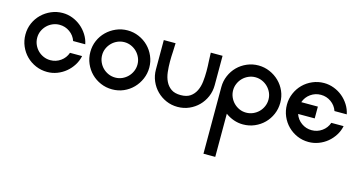

<svg xmlns="http://www.w3.org/2000/svg" viewBox="-66 -624 2098 1117"><g transform="rotate(15 983.0 -65.5)"><path d="M198 -355Q229 -355 257.5 -344Q286 -333 309 -314Q332 -295 348.5 -269Q365 -243 371 -213H298Q287 -245 259.5 -264.5Q232 -284 198 -284Q176 -284 156.5 -275.5Q137 -267 122.5 -252.5Q108 -238 99.5 -219Q91 -200 91 -178Q91 -156 99.5 -136.5Q108 -117 122.5 -102.5Q137 -88 156.5 -79.5Q176 -71 198 -71Q232 -71 259.5 -90.5Q287 -110 298 -142H371Q365 -112 348.5 -86Q332 -60 309 -41Q286 -22 257.5 -11Q229 0 198 0Q161 0 128.5 -14Q96 -28 72 -52Q48 -76 34 -108.5Q20 -141 20 -178Q20 -215 34 -247Q48 -279 72.5 -303Q97 -327 129.5 -341Q162 -355 198 -355Z M589 -355Q625 -355 657.5 -341Q690 -327 714 -303Q738 -279 752 -246.5Q766 -214 766 -178Q766 -142 752 -109.5Q738 -77 714 -52.5Q690 -28 658 -14Q626 0 589 0Q552 0 519.5 -14Q487 -28 463 -52Q439 -76 425 -108.5Q411 -141 411 -178Q411 -215 425 -247Q439 -279 463.5 -303Q488 -327 520.5 -341Q553 -355 589 -355ZM589 -284Q567 -284 547.5 -275.5Q528 -267 513.5 -252.5Q499 -238 490.5 -219Q482 -200 482 -178Q482 -156 490.5 -136.5Q499 -117 513.5 -102.5Q528 -88 547.5 -79.5Q567 -71 589 -71Q611 -71 630 -79.5Q649 -88 663.5 -102.5Q678 -117 686.5 -136.5Q695 -156 695 -178Q695 -199 686.5 -218.5Q678 -238 663.5 -252.5Q649 -267 629.5 -275.5Q610 -284 589 -284Z M983 0Q946 0 914 -14Q882 -28 858 -52Q834 -76 820 -108.5Q806 -141 806 -178V-355H877Q877 -333 875 -304Q873 -275 873 -243.5Q873 -212 876.5 -181Q880 -150 892 -125.5Q904 -101 925.5 -86Q947 -71 983 -71Q1019 -71 1040.5 -86Q1062 -101 1074 -125.5Q1086 -150 1089.5 -181Q1093 -212 1093 -243.5Q1093 -275 1091 -304Q1089 -333 1089 -355H1160V-178Q1160 -141 1146 -108.5Q1132 -76 1108 -52Q1084 -28 1052 -14Q1020 0 983 0Z M1377 0Q1348 0 1321 -9.5Q1294 -19 1271 -36V224H1200V-178Q1200 -214 1214 -246.5Q1228 -279 1252 -303Q1276 -327 1308.5 -341Q1341 -355 1377 -355Q1413 -355 1445.5 -341Q1478 -327 1502.5 -303Q1527 -279 1541 -247Q1555 -215 1555 -178Q1555 -141 1541 -108.5Q1527 -76 1503 -52Q1479 -28 1446.5 -14Q1414 0 1377 0ZM1377 -71Q1399 -71 1418.5 -79.5Q1438 -88 1452.5 -102.5Q1467 -117 1475.5 -136.5Q1484 -156 1484 -178Q1484 -200 1475.5 -219Q1467 -238 1452.5 -252.5Q1438 -267 1418.5 -275.5Q1399 -284 1377 -284Q1356 -284 1336.5 -275.5Q1317 -267 1302.5 -252.5Q1288 -238 1279.5 -218.5Q1271 -199 1271 -178Q1271 -156 1279.5 -136.5Q1288 -117 1302.5 -102.5Q1317 -88 1336 -79.5Q1355 -71 1377 -71Z M1772 -355Q1803 -355 1832 -344Q1861 -333 1884 -314Q1907 -295 1923.5 -269Q1940 -243 1946 -213H1872Q1861 -245 1833.5 -264.5Q1806 -284 1772 -284Q1738 -284 1710.5 -264.5Q1683 -245 1672 -213H1772V-142H1672Q1683 -110 1710.5 -90.5Q1738 -71 1772 -71Q1806 -71 1833.5 -90.5Q1861 -110 1872 -142H1946Q1940 -112 1923.5 -86Q1907 -60 1884 -41Q1861 -22 1832 -11Q1803 0 1772 0Q1735 0 1703 -14Q1671 -28 1647 -52Q1623 -76 1609 -108.5Q1595 -141 1595 -178Q1595 -214 1609 -246.5Q1623 -279 1647 -303Q1671 -327 1703.5 -341Q1736 -355 1772 -355Z"/></g></svg>

Font: Googee
Style: Regular
Weight: 400
Designer: Peter Wiegel
Foundry: CATFonts Peter Wiegel
Version: 1.000